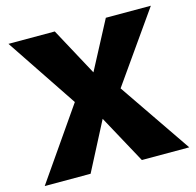

<svg xmlns="http://www.w3.org/2000/svg" viewBox="-98 -759 877 861"><g transform="rotate(-15 340.5 -329.0)"><path d="M6 0 234 -329 14 -658H229L349 -436L466 -658H675L448 -335L677 0H457L335 -224L219 0Z"/></g></svg>

Font: Ysabeau Office Black
Style: Regular
Weight: 900
Designer: Christian Thalmann (Catharsis Fonts)
Version: Version 2.001;gftools[0.9.30]; featfreeze: tnum,lnum,ss02